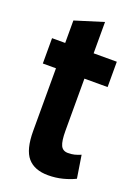

<svg xmlns="http://www.w3.org/2000/svg" viewBox="-127 -687 545 755"><g transform="rotate(20 145.5 -309.5)"><path d="M4 -500H59V-594L178 -631V-500H275V-394H178V-176Q178 -133 186.5 -115Q195 -97 217 -97Q232 -97 244 -100Q256 -103 270 -109L285 -14Q263 -3 234 4.5Q205 12 173 12Q116 12 87.5 -21Q59 -54 59 -132V-394H4Z"/></g></svg>

Font: PT Sans Narrow
Style: Bold
Weight: 700
Width: 3
Designer: A.Korolkova, O.Umpeleva, V.Yefimov
Foundry: ParaType Ltd
Version: Version 2.003W OFL